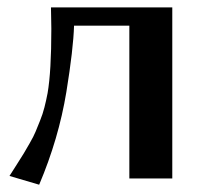

<svg xmlns="http://www.w3.org/2000/svg" viewBox="-20 -487 556 524"><path d="M450.2 -466.8V0H333V-417H182.1Q180.2 -353.5 161.1 -235.8Q140.1 -108.4 86.9 17.1L5.9 -6.8Q10.3 -13.7 25.4 -37.4Q40.5 -61 44.9 -68.4Q49.3 -75.7 60.8 -95.7Q72.3 -115.7 76.9 -127.2Q81.5 -138.7 89.1 -157.2Q96.7 -175.8 101.3 -194.1Q106 -212.4 109.9 -232.9Q120.1 -292 120.1 -408.2Q120.1 -417 119.6 -439Q119.1 -460.9 119.1 -466.8Z"/></svg>

Font: Resagokr
Style: Bold
Weight: 600
Designer: gluk
Foundry: gluk
Version: Version 0.95